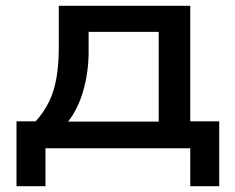

<svg xmlns="http://www.w3.org/2000/svg" viewBox="-20 -512 813 663"><path d="M37 131V-93H103Q132 -125 149.5 -161Q167 -197 175 -243.5Q183 -290 183 -351V-492H637V-93H737V131H637V0H137V131ZM215 -92H528V-402H286V-327Q285 -259 267 -197Q249 -135 215 -92Z"/></svg>

Font: Nunito Sans 10pt Expanded SemiBold
Style: Regular
Weight: 600
Width: 7
Designer: Vernon Adams
Foundry: Vernon Adams
Version: Version 3.101;gftools[0.9.27]